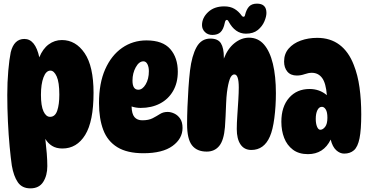

<svg xmlns="http://www.w3.org/2000/svg" viewBox="-20 -834 2025 1055"><path d="M114 -620Q174 -620 196 -519Q215 -566 247.5 -590Q280 -614 320 -614Q396 -614 445 -542Q494 -470 494 -324Q494 -167 448 -92.5Q402 -18 323 -18Q289 -18 266 -32.5Q243 -47 229 -71Q234 -29 237 9.5Q240 48 240 79Q240 130 217.5 165.5Q195 201 147 201Q101 201 78 167.5Q55 134 45 76Q39 35 33 -28.5Q27 -92 23.5 -166Q20 -240 20 -312Q20 -383 25.5 -445.5Q31 -508 39 -547Q57 -620 114 -620ZM257 -446Q233 -446 219 -409Q205 -372 205 -313Q205 -252 219 -222Q233 -192 255 -192Q283 -192 294.5 -226Q306 -260 306 -314Q306 -382 291.5 -414Q277 -446 257 -446Z M768 8Q679 8 625 -25Q571 -58 547.5 -120Q524 -182 524 -268Q524 -377 558 -453.5Q592 -530 651 -571Q710 -612 785 -612Q874 -612 915.5 -564.5Q957 -517 957 -440Q957 -379 931 -334Q905 -289 859 -265Q813 -241 753 -241Q727 -241 703 -249Q704 -208 719 -190.5Q734 -173 762 -173Q797 -173 819 -184.5Q841 -196 859 -207.5Q877 -219 901 -219Q919 -219 938 -210Q957 -201 970 -182Q983 -163 983 -131Q983 -72 928 -32Q873 8 768 8ZM740 -341Q763 -341 780.5 -370.5Q798 -400 798 -443Q798 -466 790 -481.5Q782 -497 768 -497Q744 -497 726 -464.5Q708 -432 708 -391Q708 -341 740 -341Z M1136 -622Q1178 -622 1194 -596Q1210 -570 1210 -519Q1210 -515 1210 -512Q1231 -567 1268.5 -597Q1306 -627 1348 -627Q1398 -627 1430.5 -589.5Q1463 -552 1479.5 -483.5Q1496 -415 1496 -322Q1496 -251 1487.5 -185.5Q1479 -120 1463 -84Q1431 -10 1361 -10Q1322 -10 1301.5 -40.5Q1281 -71 1281 -125Q1281 -157 1284 -199.5Q1287 -242 1289.5 -284Q1292 -326 1292 -353Q1292 -425 1268 -425Q1252 -425 1242.5 -399Q1233 -373 1227 -326Q1224 -302 1222.5 -266Q1221 -230 1219.5 -194.5Q1218 -159 1216 -135Q1210 -63 1184.5 -32Q1159 -1 1116 -1Q1062 -1 1035 -35.5Q1008 -70 1008 -152Q1008 -194 1010 -246Q1012 -298 1015.5 -350.5Q1019 -403 1024 -446Q1034 -528 1060 -575Q1086 -622 1136 -622ZM1212 -799Q1245 -799 1268 -785.5Q1291 -772 1308 -748Q1313 -741 1319 -742Q1325 -743 1326 -750Q1334 -783 1349 -798.5Q1364 -814 1392 -814Q1444 -814 1444 -763Q1444 -743 1432.5 -716Q1421 -689 1396.5 -669Q1372 -649 1331 -649Q1272 -649 1236 -716Q1231 -726 1224.5 -724.5Q1218 -723 1215 -708Q1208 -673 1192 -657.5Q1176 -642 1147 -642Q1122 -642 1106 -658Q1090 -674 1090 -696Q1090 -736 1123.5 -767.5Q1157 -799 1212 -799Z M1871 10Q1848 10 1827.5 -8.5Q1807 -27 1797 -67Q1758 13 1672 13Q1622 13 1589.5 -11.5Q1557 -36 1541.5 -76Q1526 -116 1526 -165Q1526 -248 1568.5 -296.5Q1611 -345 1681 -345Q1736 -345 1776 -311Q1771 -377 1750 -405.5Q1729 -434 1693 -434Q1675 -434 1654 -426.5Q1633 -419 1611 -419Q1577 -419 1559 -440.5Q1541 -462 1541 -496Q1541 -538 1566 -567Q1591 -596 1632.5 -611Q1674 -626 1723 -626Q1795 -626 1845.5 -588Q1896 -550 1924 -477Q1946 -422 1955.5 -353Q1965 -284 1965 -206Q1965 -121 1955.5 -74Q1946 -27 1925 -8.5Q1904 10 1871 10ZM1740 -121Q1754 -121 1766.5 -137Q1779 -153 1779 -187Q1779 -218 1770 -232.5Q1761 -247 1749 -247Q1733 -247 1724 -228.5Q1715 -210 1715 -181Q1715 -155 1722 -138Q1729 -121 1740 -121Z"/></svg>

Font: DynaPuff Condensed
Style: Bold
Weight: 700
Width: 3
Designer: Toshi Omagari, Jennifer Daniel
Foundry: Google Fonts
Version: Version 2.000; ttfautohint (v1.8.4.7-5d5b)